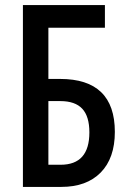

<svg xmlns="http://www.w3.org/2000/svg" viewBox="-20 -734 503 754"><path d="M70 0V-714H392V-625H170V-424H216Q431 -424 431 -216Q431 -113 375.5 -56.5Q320 0 221 0ZM218 -87Q331 -87 331 -214Q331 -277 303 -307Q275 -337 217 -337H170V-87Z"/></svg>

Font: Noto Sans ExtraCondensed Medium
Style: Regular
Weight: 500
Width: 2
Designer: Monotype Design Team
Foundry: Monotype Imaging Inc.
Version: Version 2.013; ttfautohint (v1.8.4.7-5d5b)